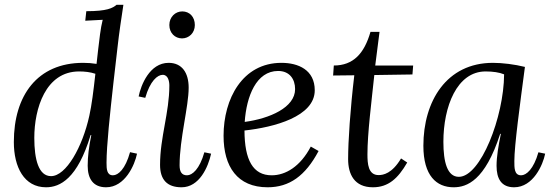

<svg xmlns="http://www.w3.org/2000/svg" viewBox="-20 -775 2309 806"><path d="M469.2 -754.9C453.1 -741.2 430.2 -728 342.3 -728L337.9 -688L411.1 -691.9C406.2 -672.9 403.3 -654.8 399.9 -630.9C394 -584.5 389.2 -543.5 385.3 -506.8C367.2 -509.8 348.6 -511.2 329.1 -511.2C136.2 -511.2 38.1 -373.5 38.1 -178.7C38.1 -73.7 81.1 11.2 173.3 11.2C231.9 11.2 305.2 -24.9 360.4 -208H363.3C353 -158.2 348.1 -117.2 348.1 -79.1C348.1 -24.9 371.1 11.2 425.3 11.2C504.9 11.2 545.9 -83 555.2 -129.9L525.9 -136.2C506.3 -64.9 476.1 -39.1 454.1 -39.1C428.2 -39.1 427.2 -65.9 427.2 -91.8C427.2 -164.1 441.9 -298.8 456.1 -426.8L474.1 -583C479 -627.9 490.2 -705.1 498 -754.9ZM312 -475.1C335 -475.1 358.4 -472.7 380.4 -465.3C372.1 -391.1 365.2 -335.4 355 -289.1C326.2 -157.7 257.3 -35.6 194.3 -35.6C142.1 -35.6 124 -105.5 124 -196.3C124 -318.4 170.9 -475.1 312 -475.1Z M745.1 -727.1C716.3 -727.1 690.9 -704.1 690.9 -669.9C690.9 -636.2 714.8 -613.8 744.1 -613.8C772.9 -613.8 797.9 -636.2 797.9 -669.9C797.9 -704.1 775.9 -727.1 745.1 -727.1ZM589.8 -364.3C609.9 -435.1 641.1 -460.9 663.1 -460.9C686 -460.9 690.9 -433.1 690.9 -416C690.9 -302.2 651.9 -198.7 651.9 -83C651.9 -21 681.2 11.2 742.2 11.2C816.9 11.2 854 -73.7 866.2 -129.9L837.9 -135.7C817.9 -64.9 787.1 -39.1 765.1 -39.1C743.2 -39.1 733.9 -53.7 733.9 -81.1C733.9 -192.9 772 -327.1 772 -407.2C772 -469.2 744.1 -511.2 688 -511.2C607.9 -511.2 571.3 -417 562 -370.1Z M1284.7 -159.7C1240.7 -75.7 1178.7 -39.1 1120.6 -39.1C1042 -39.1 1006.8 -103 1006.3 -227.1C1130.9 -240.7 1301.3 -285.6 1301.3 -396C1301.3 -481.4 1232.4 -511.2 1161.6 -511.2C997.6 -511.2 918.5 -359.9 918.5 -205.1C918.5 -75.2 976.6 11.2 1103.5 11.2C1194.3 11.2 1261.7 -36.1 1317.4 -141.1ZM1147.5 -477.1C1195.3 -477.1 1218.8 -443.4 1218.8 -400.9C1218.8 -323.7 1112.3 -277.3 1007.3 -263.2C1014.6 -370.6 1055.7 -477.1 1147.5 -477.1Z M1573.2 -641.1H1535.2C1509.3 -550.8 1463.4 -500 1381.3 -500L1378.4 -458L1467.3 -459C1450.2 -314.9 1441.4 -182.1 1441.4 -106.9C1441.4 -43.9 1467.3 11.2 1545.4 11.2C1609.4 11.2 1650.4 -24.9 1689.5 -92.8L1663.6 -109.9C1625.5 -45.9 1588.4 -40 1569.3 -40C1525.4 -40 1522.5 -87.9 1522.5 -127C1522.5 -215.8 1539.6 -348.1 1551.3 -460L1711.4 -462.4L1714.4 -500H1555.2Z M2082.5 -212.9C2072.3 -163.1 2064.5 -116.7 2064.5 -79.1C2064.5 -24.9 2084.5 11.2 2138.2 11.2C2218.3 11.2 2259.3 -83 2268.6 -129.9L2240.2 -135.7C2220.2 -64.9 2189.5 -39.1 2167.5 -39.1C2138.2 -39.1 2139.2 -71.8 2139.2 -99.1C2139.2 -164.1 2162.6 -335 2183.6 -494.1C2140.1 -504.9 2089.4 -511.2 2049.3 -511.2C1854.5 -511.2 1757.3 -350.1 1757.3 -163.1C1757.3 -37.1 1812.5 11.2 1884.3 11.2C1939.5 11.2 2016.1 -16.1 2079.6 -212.9ZM2018.6 -475.1C2049.3 -475.1 2076.2 -471.2 2096.2 -462.9C2095.2 -284.2 1997.6 -32.7 1906.2 -32.7C1857.4 -32.7 1841.3 -94.7 1841.3 -179.7C1841.3 -326.7 1897.5 -475.1 2018.6 -475.1Z"/></svg>

Font: Lora Italic
Style: Regular
Weight: 400
Italic angle: -3°
Designer: Olga Karpushina, Alexei Vanyashin
Foundry: Cyreal
Version: Version 1.011;PS 001.011;hotconv 1.0.70;makeotf.lib2.5.58329